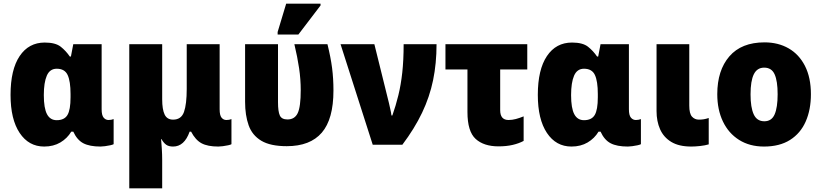

<svg xmlns="http://www.w3.org/2000/svg" viewBox="-20 -796 4520 1056"><path d="M223 10Q138 10 88 -65Q38 -140 38 -274Q38 -413 88 -487.5Q138 -562 226 -562Q285 -562 314 -539Q343 -516 364 -485H370L383 -553H539V-195Q539 -162 550 -149Q561 -136 577 -136Q592 -136 605 -141V-3Q600 0 586.5 3Q573 6 557.5 8Q542 10 533 10Q473 10 438.5 -8Q404 -26 383 -72H372Q350 -35 312 -12.5Q274 10 223 10ZM292 -135Q334 -135 351 -163.5Q368 -192 368 -261V-279Q368 -349 352 -383.5Q336 -418 292 -418Q254 -418 237.5 -380Q221 -342 221 -273Q221 -201 238.5 -168Q256 -135 292 -135Z M691 240V-553H872V-250Q872 -194 885.5 -166Q899 -138 932 -138Q977 -138 992 -180.5Q1007 -223 1007 -307V-553H1188V-195Q1188 -162 1198.5 -149Q1209 -136 1225 -136Q1241 -136 1253 -141V-3Q1249 0 1235 3Q1221 6 1206 8Q1191 10 1181 10Q1122 10 1088.5 -8Q1055 -26 1031 -72H1023Q994 10 932 10Q908 10 894 0Q880 -10 868 -31H866Q868 -10 870 22Q872 54 872 84V240Z M1557 8Q1467 8 1417 -22Q1367 -52 1347.5 -107Q1328 -162 1328 -236V-553H1509V-234Q1509 -183 1519 -161Q1529 -139 1561 -139Q1601 -139 1617.5 -174Q1634 -209 1634 -300Q1634 -360 1625 -421Q1616 -482 1599 -553H1781Q1799 -480 1806.5 -422Q1814 -364 1814 -298Q1814 -141 1750 -66.5Q1686 8 1557 8ZM1507 -606V-620L1554 -776H1743V-766L1621 -606Z M2030 0 1853 -553H2039L2119 -230Q2122 -215 2126.5 -196.5Q2131 -178 2133 -161H2138Q2157 -215 2171 -272Q2185 -329 2192.5 -397Q2200 -465 2200 -553H2381Q2381 -447 2362 -355Q2343 -263 2301.5 -176Q2260 -89 2193 0Z M2722 9Q2641 9 2596 -32Q2551 -73 2551 -180V-414H2430V-553H2880V-414H2731V-190Q2731 -136 2777 -136Q2797 -136 2817.5 -141.5Q2838 -147 2860 -156V-21Q2834 -7 2799.5 1Q2765 9 2722 9Z M3123 10Q3038 10 2988 -65Q2938 -140 2938 -274Q2938 -413 2988 -487.5Q3038 -562 3126 -562Q3185 -562 3214 -539Q3243 -516 3264 -485H3270L3283 -553H3439V-195Q3439 -162 3450 -149Q3461 -136 3477 -136Q3492 -136 3505 -141V-3Q3500 0 3486.5 3Q3473 6 3457.5 8Q3442 10 3433 10Q3373 10 3338.5 -8Q3304 -26 3283 -72H3272Q3250 -35 3212 -12.5Q3174 10 3123 10ZM3192 -135Q3234 -135 3251 -163.5Q3268 -192 3268 -261V-279Q3268 -349 3252 -383.5Q3236 -418 3192 -418Q3154 -418 3137.5 -380Q3121 -342 3121 -273Q3121 -201 3138.5 -168Q3156 -135 3192 -135Z M3782 10Q3714 10 3672 -15.5Q3630 -41 3610.5 -85Q3591 -129 3591 -185V-553H3771V-215Q3771 -171 3786 -154.5Q3801 -138 3824 -138Q3838 -138 3850.5 -140Q3863 -142 3878 -147V-2Q3858 4 3831 7Q3804 10 3782 10Z M4440 -278Q4440 -193 4411.5 -128Q4383 -63 4325.5 -26.5Q4268 10 4182 10Q4103 10 4045 -26.5Q3987 -63 3956 -128Q3925 -193 3925 -278Q3925 -409 3991.5 -486Q4058 -563 4185 -563Q4260 -563 4317.5 -530Q4375 -497 4407.5 -433Q4440 -369 4440 -278ZM4108 -277Q4108 -205 4125.5 -167Q4143 -129 4184 -129Q4224 -129 4240.5 -167Q4257 -205 4257 -278Q4257 -350 4240.5 -387Q4224 -424 4183 -424Q4144 -424 4126 -387.5Q4108 -351 4108 -277Z"/></svg>

Font: Noto Sans SemiCondensed Black
Style: Regular
Weight: 900
Width: 4
Designer: Monotype Design Team
Foundry: Monotype Imaging Inc.
Version: Version 2.013; ttfautohint (v1.8.4.7-5d5b)